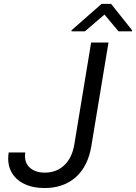

<svg xmlns="http://www.w3.org/2000/svg" viewBox="-20 -943 689 973"><path d="M441.8 -727.3H529.8L443.2 -204.5Q426.1 -100.1 364 -45.1Q301.8 9.9 206 9.9Q144.9 9.9 100.9 -12.1Q56.8 -34.1 36.2 -74.6Q15.6 -115.1 24.1 -170.5H108Q101.2 -122.2 129.1 -95.2Q157 -68.2 207.4 -68.2Q265.6 -68.2 305.2 -105.1Q344.8 -142 356.5 -210.2ZM410.3 -784.1 509.5 -869.3 580.7 -784.1H648.9L649.4 -789.8L543 -923.3H494.7L342.6 -789.8L342.1 -784.1Z"/></svg>

Font: Inter UI
Style: Italic
Weight: 400
Italic angle: -9.39999°
Designer: Rasmus Andersson
Foundry: rsms
Version: 3.2;8d6f07862